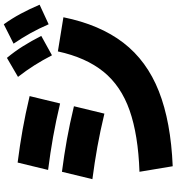

<svg xmlns="http://www.w3.org/2000/svg" viewBox="22 -918 955 1040"><g transform="rotate(-90 500.0 -397.5)"><path d="M90 -120Q290 -127 422.5 -173.5Q555 -220 632 -315Q709 -410 742 -562L927 -532Q887 -335 789 -207.5Q691 -80 526 -15Q361 50 120 60ZM405 -310Q309 -333 225.5 -348Q142 -363 50 -375L90 -540Q182 -528 265.5 -513Q349 -498 445 -475ZM460 -550Q363 -573 278.5 -588Q194 -603 100 -615L140 -780Q234 -768 318.5 -753Q403 -738 500 -715ZM721 -594Q694 -646 666.5 -689.5Q639 -733 604 -778L707 -838Q742 -796 770.5 -750.5Q799 -705 826 -652ZM889 -612Q866 -665 841 -710Q816 -755 784 -802L889 -855Q921 -810 946 -763.5Q971 -717 995 -661Z"/></g></svg>

Font: M PLUS 1 Thin Black
Style: Regular
Weight: 900
Version: Version 1.001